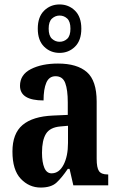

<svg xmlns="http://www.w3.org/2000/svg" viewBox="-20 -834 533 864"><path d="M163 10Q111 10 73.5 -29.5Q36 -69 36 -152Q36 -233 81.5 -271.5Q127 -310 218 -314L285 -317V-373Q285 -430 273.5 -460.5Q262 -491 230 -491Q201 -491 188.5 -462Q176 -433 176 -382Q70 -382 70 -448Q70 -498 119 -523Q168 -548 241 -548Q327 -548 371 -509.5Q415 -471 415 -377V-120Q415 -79 425.5 -64Q436 -49 464 -49H467V0H310L293 -74H285Q258 -34 234 -12Q210 10 163 10ZM212 -54Q246 -54 266 -92.5Q286 -131 286 -191V-268L252 -265Q205 -261 187 -232Q169 -203 169 -147Q169 -104 179.5 -79Q190 -54 212 -54ZM248 -596Q207 -596 178.5 -624Q150 -652 150 -705Q150 -758 178.5 -786Q207 -814 248 -814Q289 -814 317.5 -786Q346 -758 346 -705Q346 -652 317.5 -624Q289 -596 248 -596ZM248 -646Q268 -646 282.5 -659.5Q297 -673 297 -705Q297 -737 282.5 -750.5Q268 -764 248 -764Q229 -764 214 -750.5Q199 -737 199 -705Q199 -673 214 -659.5Q229 -646 248 -646Z"/></svg>

Font: Noto Serif Thai ExtraCondensed
Style: Bold
Weight: 700
Width: 2
Designer: Monotype Design Team
Foundry: Monotype Imaging Inc.
Version: Version 2.002; ttfautohint (v1.8.4.7-5d5b)